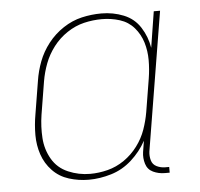

<svg xmlns="http://www.w3.org/2000/svg" viewBox="-44 -584 665 637"><g transform="rotate(-5 288.0 -265.0)"><path d="M227 8Q264 8 302 -3.5Q340 -15 370.5 -42.5Q401 -70 420 -105L414 -68Q411 -48 417 -28.5Q423 -9 441 -0.5Q459 8 480 8H496V-11H483Q468 -11 454.5 -17.5Q441 -24 437 -38.5Q433 -53 435 -68L511 -530H490L471 -410Q465 -447 445 -478.5Q425 -510 390 -524Q355 -538 316 -538Q283 -538 250.5 -530.5Q218 -523 188.5 -503.5Q159 -484 137.5 -456.5Q116 -429 104 -397.5Q92 -366 87 -333L69 -223Q63 -189 63 -155Q63 -121 73.5 -90Q84 -59 106.5 -35.5Q129 -12 161 -2Q193 8 227 8ZM233 -11Q195 -11 160 -26Q125 -41 106.5 -73Q88 -105 85.5 -143Q83 -181 89 -220L107 -330Q112 -360 123 -389Q134 -418 153.5 -443.5Q173 -469 200 -487Q227 -505 256.5 -512Q286 -519 316 -519Q347 -519 375.5 -510Q404 -501 423 -479Q442 -457 450.5 -429Q459 -401 459 -370.5Q459 -340 454 -309L436 -199Q431 -170 421 -141.5Q411 -113 392 -87.5Q373 -62 347 -44Q321 -26 291.5 -18.5Q262 -11 233 -11Z"/></g></svg>

Font: Iosevka Sparkle Thin
Style: Italic
Weight: 100
Italic angle: -9°
Designer: Belleve Invis
Foundry: Belleve Invis
Version: Version 4.5.0; ttfautohint (v1.8.3)